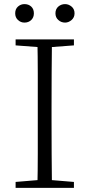

<svg xmlns="http://www.w3.org/2000/svg" viewBox="-20 -915 436 935"><path d="M99 -805Q81 -805 67.5 -817.5Q54 -830 54 -850Q54 -871 67.5 -883Q81 -895 99 -895Q119 -895 132 -883Q145 -871 145 -850Q145 -830 132 -817.5Q119 -805 99 -805ZM297 -805Q278 -805 264 -817.5Q250 -830 250 -850Q250 -871 264 -883Q278 -895 297 -895Q314 -895 328.5 -883Q343 -871 343 -850Q343 -830 328.5 -817.5Q314 -805 297 -805ZM56 0V-29L188 -40H207L340 -29V0ZM162 0Q164 -83 164 -166Q164 -249 164 -333V-390Q164 -474 164 -557.5Q164 -641 162 -723H233Q232 -641 231.5 -557.5Q231 -474 231 -390V-333Q231 -249 231.5 -166Q232 -83 233 0ZM56 -694V-723H340V-694L207 -684H188Z"/></svg>

Font: Noto Serif JP
Style: Regular
Weight: 200
Designer: Ryoko NISHIZUKA 西塚涼子 (kana & ideographs); Frank Grießhammer (Latin, Greek & Cyrillic); Wenlong ZHANG 张文龙 (bopomofo); San
Foundry: Adobe
Version: Version 2.001;hotconv 1.1.0;makeotfexe 2.6.0